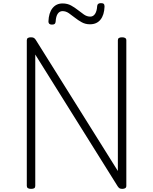

<svg xmlns="http://www.w3.org/2000/svg" viewBox="-20 -1191 977 1225"><path d="M178 14Q151 14 151 -5V-934Q151 -944 157.5 -948.5Q164 -953 177 -953Q189 -953 195.5 -949.5Q202 -946 208 -937L732 -100V-934Q732 -944 738.5 -948.5Q745 -953 759 -953Q786 -953 786 -934V-5Q786 5 779 9.5Q772 14 760 14Q749 14 743 10.5Q737 7 731 -2L205 -843V-5Q205 5 199 9.5Q193 14 178 14ZM311 -1034Q289 -1034 289 -1054Q291 -1109 315 -1139Q339 -1169 379 -1169Q410 -1169 433.5 -1156Q457 -1143 477 -1127Q497 -1111 516 -1098Q535 -1085 556 -1085Q575 -1085 586.5 -1102.5Q598 -1120 600 -1152Q601 -1171 624 -1171Q637 -1171 642 -1166Q647 -1161 647 -1149Q645 -1095 621 -1065.5Q597 -1036 554 -1036Q525 -1036 501.5 -1049Q478 -1062 458 -1078Q438 -1094 419 -1107Q400 -1120 379 -1120Q360 -1120 348.5 -1103.5Q337 -1087 335 -1053Q334 -1043 329 -1038.5Q324 -1034 311 -1034Z"/></svg>

Font: Playwrite US Modern ExtraLight
Style: Regular
Weight: 250
Designer: Veronika Burian, José Scaglione
Foundry: TypeTogether
Version: Version 1.003